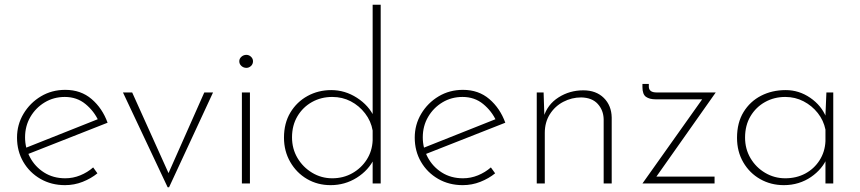

<svg xmlns="http://www.w3.org/2000/svg" viewBox="-20 -776 3636 812"><path d="M255 7Q197 7 151 -19.5Q105 -46 78.5 -91.5Q52 -137 52 -194Q52 -249 79.5 -295Q107 -341 153 -368.5Q199 -396 256 -396Q322 -396 367.5 -357Q413 -318 435 -257L92 -122L82 -148L404 -276L397 -264Q378 -306 341.5 -336Q305 -366 254 -366Q207 -366 169 -343Q131 -320 108.5 -281.5Q86 -243 86 -195Q86 -150 107 -110.5Q128 -71 166.5 -46.5Q205 -22 256 -22Q289 -22 319.5 -34.5Q350 -47 374 -68L392 -43Q365 -21 329.5 -7Q294 7 255 7Z M689 16 500 -385H539L703 -21L683 -22L844 -385H881L695 16Z M1003 -385H1037V0H1003ZM992 -517Q992 -528 1001 -536Q1010 -544 1022 -544Q1033 -544 1041.5 -536Q1050 -528 1050 -517Q1050 -505 1041.5 -497Q1033 -489 1022 -489Q1010 -489 1001 -497Q992 -505 992 -517Z M1378 7Q1323 7 1278.5 -19Q1234 -45 1207.5 -91Q1181 -137 1181 -194Q1181 -255 1208 -300Q1235 -345 1280.5 -370Q1326 -395 1381 -395Q1439 -395 1489.5 -362.5Q1540 -330 1563 -280L1556 -263V-756H1590V0H1556V-125L1563 -106Q1539 -56 1489 -24.5Q1439 7 1378 7ZM1385 -22Q1432 -22 1470 -43.5Q1508 -65 1531 -101Q1554 -137 1556 -182V-224Q1549 -264 1524 -296.5Q1499 -329 1463.5 -347.5Q1428 -366 1385 -366Q1338 -366 1299.5 -344.5Q1261 -323 1238 -284.5Q1215 -246 1215 -195Q1215 -147 1238 -108Q1261 -69 1300 -45.5Q1339 -22 1385 -22Z M1937 7Q1879 7 1833 -19.5Q1787 -46 1760.5 -91.5Q1734 -137 1734 -194Q1734 -249 1761.5 -295Q1789 -341 1835 -368.5Q1881 -396 1938 -396Q2004 -396 2049.5 -357Q2095 -318 2117 -257L1774 -122L1764 -148L2086 -276L2079 -264Q2060 -306 2023.5 -336Q1987 -366 1936 -366Q1889 -366 1851 -343Q1813 -320 1790.5 -281.5Q1768 -243 1768 -195Q1768 -150 1789 -110.5Q1810 -71 1848.5 -46.5Q1887 -22 1938 -22Q1971 -22 2001.5 -34.5Q2032 -47 2056 -68L2074 -43Q2047 -21 2011.5 -7Q1976 7 1937 7Z M2279 -385 2283 -262 2279 -281Q2295 -334 2342 -364Q2389 -394 2447 -394Q2501 -394 2533.5 -362Q2566 -330 2567 -279V0H2533V-272Q2532 -310 2508 -336.5Q2484 -363 2438 -364Q2398 -364 2362.5 -345.5Q2327 -327 2305.5 -293Q2284 -259 2284 -214V0H2250V-385Z M2752 -356Q2727 -356 2712 -366.5Q2697 -377 2697 -408V-421H2724V-409Q2724 -398 2732 -391.5Q2740 -385 2757 -385H3007L2751 -22L2743 -29H3002V0H2697L2956 -365L2964 -356Z M3295 7Q3240 7 3195 -18.5Q3150 -44 3123.5 -89.5Q3097 -135 3097 -193Q3097 -257 3124.5 -302Q3152 -347 3198.5 -371Q3245 -395 3303 -395Q3359 -395 3406.5 -362.5Q3454 -330 3474 -280L3470 -267L3475 -385H3504V0H3471V-125L3478 -109Q3469 -86 3451.5 -65Q3434 -44 3410 -27.5Q3386 -11 3357 -2Q3328 7 3295 7ZM3301 -22Q3348 -22 3385.5 -42Q3423 -62 3446 -98Q3469 -134 3471 -179V-228Q3463 -267 3438.5 -298Q3414 -329 3378.5 -347.5Q3343 -366 3301 -366Q3254 -366 3215.5 -344.5Q3177 -323 3154 -284.5Q3131 -246 3131 -194Q3131 -146 3154 -107Q3177 -68 3216 -45Q3255 -22 3301 -22Z"/></svg>

Font: Josefin Sans ExtraLight
Style: Regular
Weight: 250
Designer: Santiago Orozco
Foundry: Typemade
Version: Version 2.000